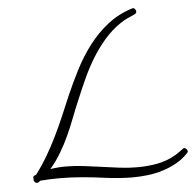

<svg xmlns="http://www.w3.org/2000/svg" viewBox="-55 -810 921 910"><g transform="rotate(-5 405.5 -355.5)"><path d="M810.5 -56.6Q810.5 -52.7 806.6 -48.8Q781.2 -21.5 749.5 -3.9Q717.8 13.7 683.1 24.4Q648.4 35.2 611.3 39.6Q574.2 43.9 539.1 43.9Q507.8 43.9 476.6 41.5Q445.3 39.1 414.1 35.2Q358.4 27.3 303.2 22.5Q248 17.6 191.4 17.6Q168.9 17.6 146.5 18.6Q124 19.5 101.6 21.5Q98.6 24.4 94.7 27.3Q90.8 30.3 85.9 30.3Q80.1 30.3 75.2 25.4Q70.3 20.5 70.3 13.7Q70.3 10.7 71.3 8.8Q71.3 7.8 70.8 7.3Q70.3 6.8 70.3 4.9Q70.3 -2 75.2 -4.4Q80.1 -6.8 85 -8.8Q115.2 -48.8 141.1 -92.8Q167 -136.7 189 -182.1Q210.9 -227.5 231 -273.9Q251 -320.3 270.5 -367.2Q296.9 -427.7 327.6 -487.8Q358.4 -547.9 398.4 -600.6Q438.5 -653.3 490.2 -693.8Q542 -734.4 609.4 -754.9H611.3Q616.2 -754.9 620.6 -749Q625 -743.2 625 -738.3Q625 -730.5 618.2 -726.6Q598.6 -716.8 582 -710Q565.4 -703.1 545.9 -689.5Q502.9 -660.2 468.8 -620.6Q434.6 -581.1 407.2 -536.1Q379.9 -491.2 357.9 -442.9Q335.9 -394.5 316.4 -347.7Q298.8 -306.6 282.7 -264.6Q266.6 -222.7 248 -181.6Q229.5 -140.6 206.5 -102.1Q183.6 -63.5 154.3 -29.3Q190.4 -35.2 228.5 -35.2Q270.5 -35.2 313 -29.8Q355.5 -24.4 397.5 -18.6Q439.5 -12.7 481.4 -7.3Q523.4 -2 566.4 -2Q615.2 -2 662.1 -10.7Q709 -19.5 752 -44.9Q761.7 -50.8 770 -57.1Q778.3 -63.5 788.1 -70.3Q791 -73.2 794.9 -73.2Q799.8 -73.2 805.2 -67.4Q810.5 -61.5 810.5 -56.6Z"/></g></svg>

Font: Calligraffitti
Style: Regular
Weight: 400
Designer: Dathan Boardman
Foundry: Open Window
Version: Version 1.001